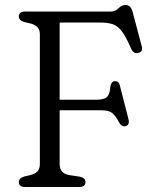

<svg xmlns="http://www.w3.org/2000/svg" viewBox="-20 -746 624 766"><path d="M422.5 -700Q440 -700 452.8 -713Q465.5 -726 480.5 -726Q502 -726 509 -699L545.5 -561Q551.5 -538 530 -534.5Q512 -531 502 -554Q482.5 -600.5 465.2 -622.2Q448 -644 428.2 -650Q408.5 -656 381.5 -656H218V-348H361.5Q395 -348 406.5 -358.8Q418 -369.5 420 -398Q423 -420.5 436.5 -422Q454 -424 458.5 -403.5L492.5 -271Q498.5 -248 480.5 -242.5Q466 -238.5 455 -258Q441 -284.5 427.5 -295.2Q414 -306 384.5 -306H218V-91.5Q218 -53.5 256.5 -47.5L299 -41Q321 -36 321 -20Q321 0 296 0H80.5Q55 0 55 -20Q55 -35 77 -42L101 -47.5Q119 -52 129 -62Q139 -72 139 -91.5V-608.5Q139 -628 129 -638Q119 -648 101 -652.5L77 -658Q55 -665 55 -680Q55 -700 80.5 -700Z"/></svg>

Font: Fraunces 9pt S100 Light
Style: Regular
Weight: 300
Version: Version 1.000; ttfautohint (v1.8.3)